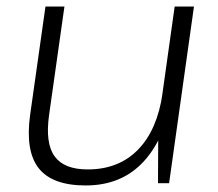

<svg xmlns="http://www.w3.org/2000/svg" viewBox="-20 -560 666 587"><path d="M130 -208Q118 -122 147 -82Q176 -42 248 -42Q343 -42 402 -102.5Q461 -163 477 -275L518 -339L508 -275Q487 -140 419.5 -66.5Q352 7 242 7Q140 7 98.5 -45.5Q57 -98 72 -208L119 -540H177ZM497 0H463L464 -184L514 -540H573Z"/></svg>

Font: Pathway Extreme 8pt Thin 12pt
Style: Italic
Weight: 100
Italic angle: -8°
Version: Version 1.001;gftools[0.9.26]